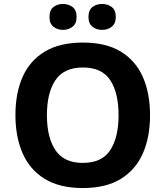

<svg xmlns="http://www.w3.org/2000/svg" viewBox="-20 -940 836 970"><path d="M738 -358Q738 -247 701.5 -164.5Q665 -82 590 -36Q515 10 398 10Q282 10 206.5 -36Q131 -82 94.5 -165Q58 -248 58 -359Q58 -470 94.5 -552Q131 -634 206.5 -679.5Q282 -725 399 -725Q515 -725 590 -679.5Q665 -634 701.5 -551.5Q738 -469 738 -358ZM217 -358Q217 -246 260 -181.5Q303 -117 398 -117Q495 -117 537 -181.5Q579 -246 579 -358Q579 -471 537 -535Q495 -599 399 -599Q303 -599 260 -535Q217 -471 217 -358ZM230 -854Q230 -889 250 -904.5Q270 -920 298 -920Q326 -920 346.5 -904.5Q367 -889 367 -854Q367 -821 346.5 -805Q326 -789 298 -789Q270 -789 250 -805Q230 -821 230 -854ZM427 -854Q427 -889 447 -904.5Q467 -920 496 -920Q524 -920 544.5 -904.5Q565 -889 565 -854Q565 -821 544.5 -805Q524 -789 496 -789Q467 -789 447 -805Q427 -821 427 -854Z"/></svg>

Font: Noto Sans Tamil
Style: Bold
Weight: 700
Designer: Jelle Bosma - Monotype Design Team
Foundry: Monotype Imaging Inc.
Version: Version 2.004; ttfautohint (v1.8.4.7-5d5b)